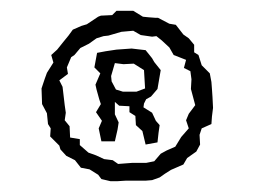

<svg xmlns="http://www.w3.org/2000/svg" viewBox="-20 -730 469 356"><path d="M185 -394 168 -398 162 -406 146 -416 130 -419 119 -433 103 -441 92 -453 90 -460 73 -477 74 -492 69 -500 67 -520 58 -537 57 -566 63 -584 67 -595 79 -614 75 -628 86 -638 98 -653 107 -664 115 -675 131 -682 141 -685 162 -699 167 -701 188 -702 196 -710H227L245 -699L255 -698L268 -697H273L294 -686L306 -684L320 -666L330 -659L340 -647V-633L348 -628L354 -609L369 -594L372 -578L373 -565L374 -550L375 -530L373 -514L372 -500L354 -492L350 -480L351 -462L344 -449L327 -437L320 -425L297 -415L286 -408L276 -401L262 -396L250 -395H213L197 -394ZM199 -426 225 -428H251L266 -431L278 -445L289 -451L305 -458L316 -476L330 -492L325 -507L330 -519L342 -535L334 -565L335 -583L333 -598L321 -604L325 -619L302 -628L294 -642L280 -655L270 -663L262 -662L241 -665L227 -673L205 -671L181 -664L172 -663L159 -659L145 -649L129 -641L118 -628L112 -624L104 -605L106 -593L90 -581L96 -569L100 -535L102 -521L100 -507L109 -496L110 -475L128 -472V-461L144 -447L158 -442L173 -435L189 -433ZM168 -468 163 -492 169 -506 158 -522 167 -537 164 -546 159 -564 157 -573 166 -594 155 -605 160 -632 176 -635 196 -638 224 -640 250 -637 262 -622 266 -615 278 -600 272 -565 260 -551 251 -546 247 -538 246 -531 262 -521 269 -506 276 -498 274 -484 272 -466 250 -462 244 -487 232 -498 231 -515 220 -522V-533L201 -534L193 -541V-518L200 -503L198 -490L193 -468ZM195 -564 208 -560H233L249 -566L247 -600L228 -612L209 -611L193 -613L186 -589L187 -579Z"/></svg>

Font: Winky Rough Light
Style: Regular
Weight: 300
Designer: Simon Atzbach
Foundry: typofactur
Version: Version 1.206; ttfautohint (v1.8.4.7-5d5b)